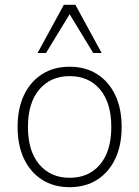

<svg xmlns="http://www.w3.org/2000/svg" viewBox="-20 -769 578 797"><path d="M269 8Q203 8 154.5 -23Q106 -54 79.5 -110Q53 -166 53 -242Q53 -318 79.5 -374Q106 -430 154.5 -461Q203 -492 269 -492Q335 -492 383.5 -461Q432 -430 458.5 -374Q485 -318 485 -242Q485 -166 458.5 -110Q432 -54 383.5 -23Q335 8 269 8ZM269 -31Q349 -31 395.5 -86.5Q442 -142 442 -242Q442 -342 395.5 -397.5Q349 -453 269 -453Q190 -453 143 -397.5Q96 -342 96 -242Q96 -142 143 -86.5Q190 -31 269 -31ZM136 -549 245 -749H293L402 -549H367L269 -710L171 -549Z"/></svg>

Font: Nunito Sans 12pt ExtraLight
Style: Regular
Weight: 200
Designer: Vernon Adams
Foundry: Vernon Adams
Version: Version 3.101;gftools[0.9.27]